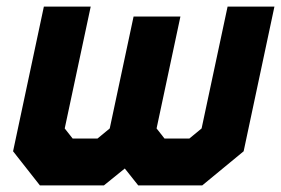

<svg xmlns="http://www.w3.org/2000/svg" viewBox="-20 -560 849 580"><path d="M112.5 -540H254L175.5 -172L199.5 -141.5H274.5L311.5 -172L383.5 -510H525L453 -172L477 -141.5H552L589 -172L667.5 -540H809L716 -103L591 0H397.5L357 -51L294 0H100.5L19.5 -103ZM167 -469 96.5 -139 150.5 -70H289L376.5 -142L433 -70H571.5L654.5 -139L725 -469H725.5L655 -139L571.5 -70H433L376 -142L439 -439H439.5L376.5 -142L289 -70H150.5L96 -139L166.5 -469Z"/></svg>

Font: Tourney Thin Black
Style: Italic
Weight: 900
Italic angle: -12°
Version: Version 1.015